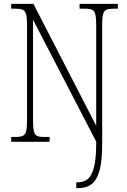

<svg xmlns="http://www.w3.org/2000/svg" viewBox="-20 -734 660 994"><path d="M375 240V210H382Q413 210 434 193Q455 176 466.5 132Q478 88 478 9V-1L151 -632V-109Q151 -72 155.5 -54Q160 -36 172 -30.5Q184 -25 206 -25H237V0H38V-25H61Q85 -25 97.5 -30.5Q110 -36 115 -54Q120 -72 120 -109V-606Q120 -642 115 -660Q110 -678 97.5 -683.5Q85 -689 62 -689H38V-714H153L478 -83V-605Q478 -642 473.5 -660Q469 -678 456.5 -683.5Q444 -689 420 -689H392V-714H590V-689H568Q544 -689 531 -683.5Q518 -678 513.5 -660Q509 -642 509 -605V10Q509 98 495.5 148Q482 198 454.5 219Q427 240 385 240Z"/></svg>

Font: Noto Serif Sinhala Condensed ExtraLight
Style: Regular
Weight: 200
Width: 3
Designer: Jelle Bosma - Monotype Design Team
Foundry: Monotype Imaging Inc.
Version: Version 2.007; ttfautohint (v1.8.4.7-5d5b)